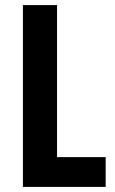

<svg xmlns="http://www.w3.org/2000/svg" viewBox="-20 -734 451 754"><path d="M70 0H395V-117H204V-714H70Z"/></svg>

Font: Noto Sans Gurmukhi ExtraCondensed
Style: Bold
Weight: 700
Width: 2
Designer: Jelle Bosma - Monotype Design Team
Foundry: Monotype Imaging Inc.
Version: Version 2.004